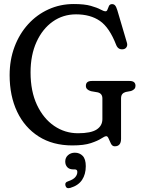

<svg xmlns="http://www.w3.org/2000/svg" viewBox="-20 -730 717 977"><path d="M596 -24Q596 14.5 564 14.5Q551.5 14.5 544.8 1.5Q538 -11.5 533 -24.2Q528 -37 521 -37Q513 -37 495.2 -25.2Q477.5 -13.5 442.5 -1.8Q407.5 10 348 10Q248.5 10 177 -35.5Q105.5 -81 67.2 -161.5Q29 -242 29 -347.5Q29 -425.5 53.8 -491.5Q78.5 -557.5 123 -606.5Q167.5 -655.5 227 -682.5Q286.5 -709.5 355.5 -709.5Q410 -709.5 442.2 -700.2Q474.5 -691 491.2 -681.8Q508 -672.5 517 -672.5Q524 -672.5 527 -681.5Q530 -690.5 534.5 -699.8Q539 -709 550.5 -709Q559.5 -709 565.5 -702.5Q571.5 -696 577 -678L626 -512Q629.5 -500 624.2 -490.8Q619 -481.5 607.5 -479.5Q582 -475.5 571.5 -500.5Q537 -590 488.5 -623.5Q440 -657 367 -657Q300.5 -657 248.2 -620Q196 -583 165.8 -516.5Q135.5 -450 135.5 -361.5Q135.5 -265.5 168.2 -196Q201 -126.5 255.8 -89.2Q310.5 -52 377 -52Q442.5 -52 471.8 -71Q501 -90 501 -124V-229Q501 -254 477.5 -260L443 -266Q431 -269.5 424 -276Q417 -282.5 417 -293Q417 -318 447 -318H639.5Q669.5 -318 669.5 -293Q669.5 -275 647 -267L620 -262Q609 -259 602.5 -251.5Q596 -244 596 -229ZM353 132Q333 132 322.5 120.8Q312 109.5 312 92Q312 72 326.2 59.5Q340.5 47 361 47Q385 47 400.8 63.2Q416.5 79.5 416.5 115.5Q416.5 157 397.5 185.5Q378.5 214 338 226Q317.5 232 313 214.5Q308.5 197.5 328 192Q353 183.5 363.2 171.2Q373.5 159 373.5 145Q373.5 132 360.5 132Z"/></svg>

Font: Fraunces 144pt SuperSoft
Style: Regular
Weight: 400
Version: Version 1.000;[b76b70a41]